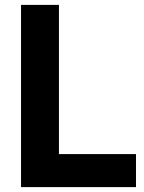

<svg xmlns="http://www.w3.org/2000/svg" viewBox="-20 -765 587 785"><path d="M66 0H536V-135H221V-745H66Z"/></svg>

Font: Plus Jakarta Sans ExtraBold
Style: Regular
Weight: 800
Designer: Gumpita Rahayu
Foundry: Tokotype
Version: Version 2.004; ttfautohint (v1.8.3)